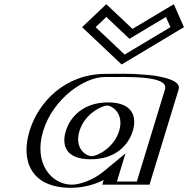

<svg xmlns="http://www.w3.org/2000/svg" viewBox="-20 -880 897 915"><path d="M333.8 -256C355.5 -327 423.8 -377 490.8 -377C556.8 -377 594.5 -327 572.8 -256C551.4 -186 486.1 -136 417.1 -136C345.1 -136 312.4 -186 333.8 -256ZM806.3 -454 667.5 0H492.5L510.2 -58C459.4 -16 387.9 15 317.9 15C167.9 15 99.9 -106 145.8 -256C191.6 -406 333.9 -528 483.9 -528C552.9 -528 832.4 -541 806.3 -454ZM834.5 -749 794.3 -840 607.1 -728 488.3 -840 392.5 -749 564 -587ZM318.8 -256C295 -178.3 332.5 -121 412.5 -121C489.5 -121 564 -178.1 587.8 -256C612 -335.1 569.4 -392 495.3 -392C420.4 -392 343 -335.2 318.8 -256ZM791.3 -454C805.6 -501.6 654.5 -514.3 539.4 -513.6C514.1 -513.5 493 -513 479.3 -513C338.5 -513 204.5 -399 160.8 -256C117.1 -113 181.6 0 322.5 0C388.1 0 455.2 -29.2 502.2 -68.1L537.1 -96.9L512.1 -15H657.1ZM814.4 -752.1 569.7 -605.6 414.5 -752.1 485.1 -819.1 601.4 -709.4 784.8 -819.1ZM318.8 -256C343 -335.2 420.4 -392 495.3 -392C569.4 -392 612 -335.1 587.8 -256C564 -178.1 489.5 -121 412.5 -121C332.5 -121 295 -178.3 318.8 -256ZM791.3 -454 657.1 -15H512.1L537.1 -96.9L502.2 -68.1C455.2 -29.2 388.1 0 322.5 0C181.6 0 117.1 -113 160.8 -256C204.5 -399 338.5 -513 479.3 -513C493 -513 514.1 -513.5 539.4 -513.6C654.5 -514.3 805.6 -501.6 791.3 -454ZM814.4 -752.1 784.8 -819.1 601.4 -709.4 485.1 -819.1 414.5 -752.1 569.7 -605.6ZM333.8 -256C312.4 -186.1 345.2 -136 417.1 -136C486 -136 551.4 -186.1 572.8 -256C594.5 -327 556.7 -377 490.8 -377C423.8 -377 355.5 -327 333.8 -256ZM483.9 -528C333.9 -528 191.6 -406 145.8 -256C99.9 -106 167.9 15 317.9 15C387.9 15 459.4 -16 510.2 -58L492.5 0H667.5L806.3 -454C831.4 -537.6 594 -528 483.9 -528ZM834.5 -749 564 -587 392.5 -749 488.3 -840 607.1 -728 794.3 -840ZM293.8 -256C273.5 -189.6 290.4 -121 412.5 -121C531.9 -121 592.5 -189.6 612.8 -256C633.4 -323.6 612 -392 495.3 -392C377.9 -392 314.4 -323.6 293.8 -256ZM766.3 -454 632.1 -15H537.1L578 -148.9L473.8 -62.8C423.4 -21.2 360 0 322.5 0C225.1 0 138.6 -101.7 185.8 -256C233 -410.3 382 -513 479.3 -513C587.6 -513 786.5 -521.2 766.3 -454ZM792.2 -750.6 574 -619.9 435.7 -750.6 486.8 -799.1 597 -695.1 770.8 -799.1ZM358.8 -256C384 -338.6 466.4 -377 490.8 -377C514 -377 573 -338.6 547.8 -256C522.9 -174.6 443.5 -136 417.1 -136C387.5 -136 333.9 -174.7 358.8 -256ZM831.3 -454C850.4 -517.8 655.1 -529.3 543.3 -528.6C517.2 -528.5 495.3 -528 483.9 -528C290.5 -528 163.2 -394.7 120.8 -256C78.4 -117.3 124.6 15 317.9 15C380.9 15 434.6 -2.3 474.2 -21.9L467.5 0H692.5ZM856.6 -750.5 808.3 -860 611.4 -742.3 486.6 -860 371.3 -750.5 559.6 -572.7Z"/></svg>

Font: Hussar Outliner
Style: Obl
Weight: 700
Foundry: Cannot Into Space Fonts
Version: Version 0.92